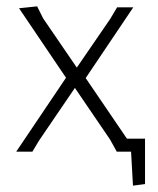

<svg xmlns="http://www.w3.org/2000/svg" viewBox="-20 -478 499 605"><path d="M437 102 399 107 393 0H348L327 -38L216 -201L103 -35L82 0H31L188 -233L40 -452L97 -458L116 -420L222 -265L327 -418L349 -455H400L250 -232L380 -41H437Z"/></svg>

Font: Luna Sans Light
Style: Regular
Weight: 300
Designer: Juan Pablo del Peral
Foundry: Huerta Tipografica
Version: Version 2.001; ttfautohint (v1.5)